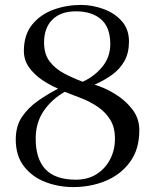

<svg xmlns="http://www.w3.org/2000/svg" viewBox="-20 -759 630 780"><path d="M447 -196Q447 -241 428.5 -271.5Q410 -302 380 -323Q350 -344 314 -358.5Q278 -373 243 -386Q189 -355 157 -307.5Q125 -260 125 -196Q125 -113 165 -71Q205 -29 288 -29Q336 -29 371.5 -51Q407 -73 427 -111Q447 -149 447 -196ZM428 -580Q428 -648 390.5 -680.5Q353 -713 288 -713Q227 -713 193 -679.5Q159 -646 159 -586Q159 -539 182 -509Q205 -479 241.5 -460Q278 -441 316 -427Q363 -448 395.5 -487.5Q428 -527 428 -580ZM546 -230Q546 -153 508.5 -101.5Q471 -50 410 -24.5Q349 1 277 1Q218 1 164.5 -19.5Q111 -40 77.5 -83Q44 -126 44 -192Q44 -247 69.5 -284.5Q95 -322 134.5 -349.5Q174 -377 216 -399Q185 -412 153 -433Q121 -454 99 -484Q77 -514 77 -552Q77 -618 111 -659.5Q145 -701 198 -720Q251 -739 309 -739Q354 -739 399 -723Q444 -707 474 -674Q504 -641 504 -590Q504 -544 485.5 -511Q467 -478 435 -455Q403 -432 364 -415Q405 -403 447 -377.5Q489 -352 517.5 -315Q546 -278 546 -230Z"/></svg>

Font: Kaisei Opti
Style: Regular
Weight: 400
Designer: Font-Kai, 金井和夫
Foundry: KAZUO KANAI
Version: Version 5.003